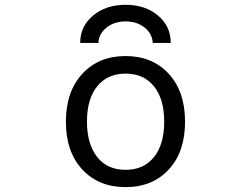

<svg xmlns="http://www.w3.org/2000/svg" viewBox="-20 -769 1040 801"><path d="M684.6 -62.5Q616.2 11.7 503.9 11.7Q391.6 11.7 323.2 -62Q254.9 -135.7 254.9 -261.2Q254.9 -386.7 323.2 -460.9Q391.6 -535.2 503.9 -535.2Q616.2 -535.2 684.1 -460.9Q752 -386.7 752 -261.2Q752 -135.7 684.6 -62.5ZM386.7 -112.3Q428.7 -60.5 503.9 -60.5Q579.1 -60.5 622.1 -113.3Q665 -166 665 -261.2Q665 -356.4 622.1 -409.2Q579.1 -461.9 503.9 -461.9Q428.7 -461.9 385.7 -409.2Q342.8 -356.4 342.8 -261.7Q342.8 -167 386.7 -112.3ZM692.4 -589.8H617.2Q615.2 -628.9 583 -654.3Q550.8 -679.7 503.9 -679.7Q457 -679.7 424.8 -654.3Q392.6 -628.9 390.6 -589.8H314.5Q314.5 -659.2 368.2 -704.1Q421.9 -749 503.9 -749Q585.9 -749 639.2 -704.1Q692.4 -659.2 692.4 -589.8Z"/></svg>

Font: Gen Shin Gothic Monospace Regular
Style: Regular
Weight: 400
Designer: [Source Han Sans]
Ryoko NISHIZUKA  (kana & ideographs); Paul D. Hunt (Latin, Greek & Cyrillic); Wenlong ZHANG  (bopomofo
Version: Version 1.002.20150607